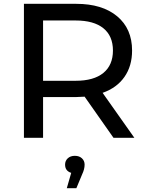

<svg xmlns="http://www.w3.org/2000/svg" viewBox="-20 -720 767 1003"><path d="M516 -235 682 0H573L422 -215Q394 -213 378 -213H205V0H105V-700H378Q514 -700 592 -635Q670 -570 670 -456Q670 -375 630 -318Q590 -261 516 -235ZM205 -298H375Q470 -298 520 -339Q570 -380 570 -456Q570 -532 520 -572.5Q470 -613 375 -613H205ZM422 140Q422 164 409 191L379 263H329L352 183Q320 173 320 140Q320 120 334 107Q348 94 371 94Q394 94 408 107Q422 120 422 140Z"/></svg>

Font: false
Style: Regular
Weight: 500
Designer: Julieta Ulanovsky
Foundry: Julieta Ulanovsky
Version: Version 7.222;hotconv 1.0.109;makeotfexe 2.5.65596